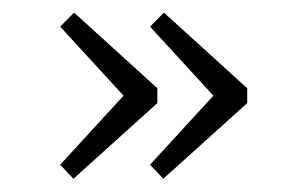

<svg xmlns="http://www.w3.org/2000/svg" viewBox="-20 -416 450 297"><path d="M212.1 -161.2 310.1 -268 212.1 -374.8 233.6 -396.5 362.4 -279.5V-256.5L232.6 -139.5ZM73.1 -161.2 171.1 -268 73.1 -374.8 94.6 -396.5 223.4 -279.5V-256.5L93.6 -139.5Z"/></svg>

Font: Didactic
Style: Regular
Weight: 400
Designer: Tyler Finck
Foundry: Etcetera Type Co
Version: Version 3.007;FEAKit 1.0